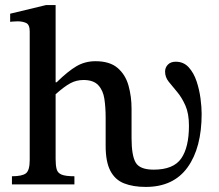

<svg xmlns="http://www.w3.org/2000/svg" viewBox="-20 -726 861 756"><path d="M554 10Q504 10 468.5 -4Q433 -18 414.5 -53.5Q396 -89 396 -151V-263Q396 -303 391 -336.5Q386 -370 367 -390.5Q348 -411 309 -411Q281 -411 257.5 -398.5Q234 -386 199 -355V-100Q199 -75 203 -60Q207 -45 222.5 -38.5Q238 -32 273 -32V0H27V-32Q67 -32 82 -43.5Q97 -55 97 -96V-602Q97 -629 83 -635.5Q69 -642 49 -642Q37 -642 28.5 -641Q20 -640 20 -640V-672L161 -706H199V-402H203Q248 -446 281.5 -465.5Q315 -485 356 -485Q412 -485 443 -458.5Q474 -432 486 -389Q498 -346 498 -298V-183Q498 -113 514.5 -85.5Q531 -58 585 -58Q663 -58 693.5 -102Q724 -146 724 -231Q724 -279 710 -310.5Q696 -342 677.5 -364Q659 -386 644.5 -404Q630 -422 630 -444Q630 -460 641 -471.5Q652 -483 672 -483Q703 -483 723 -461Q743 -439 754 -406Q765 -373 769.5 -338.5Q774 -304 774 -278Q774 -144 718.5 -67Q663 10 554 10Z"/></svg>

Font: STIX Two Text Medium
Style: Regular
Weight: 500
Designer: Ross Mills, John Hudson & Paul Hanslow, Tiro Typeworks Ltd; with prior portions MicroPress Inc., and Coen Hoffman.
Foundry: Tiro Typeworks Ltd
Version: Version 2.13 b171